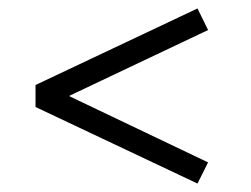

<svg xmlns="http://www.w3.org/2000/svg" viewBox="-20 -513 594 454"><path d="M64 -312 447 -493 472 -442 143 -286 472 -129 447 -79 64 -260Z"/></svg>

Font: Caladea
Style: Regular
Weight: 400
Designer: Carolina Giovagnoli and Andres Torresi
Foundry: Carolina Giovagnoli & Andres Torresi
Version: Version 1.001